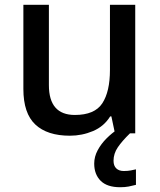

<svg xmlns="http://www.w3.org/2000/svg" viewBox="-20 -652 670 805"><path d="M547 -632V-93H462L447 -164H442Q416 -122 370 -102.5Q324 -83 273 -83Q178 -83 128 -130Q78 -177 78 -279V-632H185V-295Q185 -170 294 -170Q377 -170 409 -219Q441 -268 441 -359V-632ZM456 22Q456 43 467.5 54Q479 65 499 65Q516 65 528.5 62.5Q541 60 550 58V123Q535 127 519.5 130Q504 133 484 133Q429 133 402 106Q375 79 375 34Q375 5 389.5 -22Q404 -49 426.5 -71.5Q449 -94 472 -109L525 -93Q492 -61 474 -34.5Q456 -8 456 22Z"/></svg>

Font: Noto Sans Kannada UI Medium
Style: Regular
Weight: 500
Designer: Jelle Bosma - Monotype Design Team
Foundry: Monotype Imaging Inc.
Version: Version 2.005; ttfautohint (v1.8.4.7-5d5b)